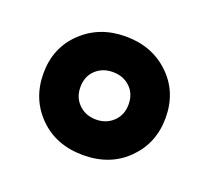

<svg xmlns="http://www.w3.org/2000/svg" viewBox="-68 -797 531 487"><g transform="rotate(20 197.0 -554.0)"><path d="M362 -554Q362 -486 316 -440Q270 -394 197 -394Q124 -394 78 -440Q32 -486 32 -555Q32 -624 79 -669Q126 -714 197 -714Q268 -714 315 -669Q362 -624 362 -554ZM262 -554Q262 -583 243.5 -600.5Q225 -618 197 -618Q169 -618 150.5 -600.5Q132 -583 132 -554Q132 -526 150.5 -508Q169 -490 197 -490Q225 -490 243.5 -508Q262 -526 262 -554Z"/></g></svg>

Font: Rootstock Sans Headline
Style: Bold
Weight: 700
Designer: Florian Karsten
Foundry: Florian Karsten
Version: Version 2.000;FEAKit 1.0